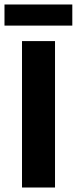

<svg xmlns="http://www.w3.org/2000/svg" viewBox="-21 -835 342 855"><path d="M77 0V-652H224V0ZM-1 -721V-815H301V-721Z"/></svg>

Font: hySource Sans Pro
Style: Bold
Weight: 700
Designer: Paul D. Hunt
Foundry: Adobe Systems Incorporated
Version: Version 2.021;PS 2.000;hotconv 1.0.86;makeotf.lib2.5.63406